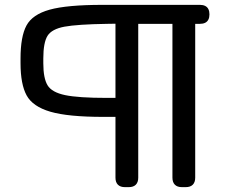

<svg xmlns="http://www.w3.org/2000/svg" viewBox="-20 -770 929 790"><path d="M455.1 -39.1V-289.1H405.3Q259.8 -289.1 187.3 -310.3Q114.7 -331.5 89.6 -377.4Q64.5 -423.3 64.5 -509.8V-529.3Q64.5 -619.6 88.9 -665Q113.3 -710.4 184.3 -730.2Q255.4 -750 402.3 -750H802.7Q815.4 -750 824.2 -745.6Q833 -741.2 837.4 -732.4Q841.8 -723.6 841.8 -710.9Q841.8 -698.2 837.4 -689.5Q833 -680.7 824.2 -676.3Q815.4 -671.9 802.7 -671.9H783.2V-39.1Q783.2 -20 773.2 -10Q763.2 0 744.1 0H728.5Q709.5 0 699.5 -10Q689.5 -20 689.5 -39.1V-671.9H548.8V-39.1Q548.8 -20 538.8 -10Q528.8 0 509.8 0H494.1Q475.1 0 465.1 -10Q455.1 -20 455.1 -39.1ZM455.1 -367.2V-672.4L420.4 -671.9Q297.4 -669.9 245.1 -660.2Q192.9 -650.4 175.5 -622.6Q158.2 -594.7 158.2 -529.3V-509.8Q158.2 -447.8 175.8 -418.9Q193.4 -390.1 247.6 -378.7Q301.8 -367.2 420.4 -367.2Z"/></svg>

Font: Gyrochrome
Style: Regular
Weight: 400
Designer: David Moles
Foundry: David Moles
Version: Version 1.005;Glyphs 3.2.3 (3260)